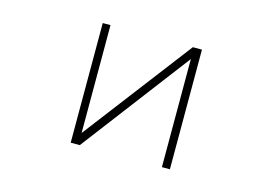

<svg xmlns="http://www.w3.org/2000/svg" viewBox="-76 -669 1151 816"><g transform="rotate(15 500.0 -261.0)"><path d="M686.5 -473.6 325.2 2H285.2V-524.4H319.3V-49.8L681.6 -524.4H721.7V2H686.5Z"/></g></svg>

Font: Gen Shin Gothic Monospace ExtraLight
Style: Regular
Weight: 200
Designer: [Source Han Sans]
Ryoko NISHIZUKA  (kana & ideographs); Paul D. Hunt (Latin, Greek & Cyrillic); Wenlong ZHANG  (bopomofo
Version: Version 1.002.20150607